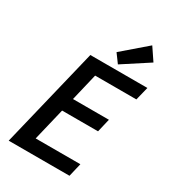

<svg xmlns="http://www.w3.org/2000/svg" viewBox="-220 -1044 1034 1157"><g transform="rotate(30 297.0 -465.0)"><path d="M29 0 197 -693H594L571 -600H284L239 -411H489L467 -318H217L163 -93H474L452 0ZM369 -727 325 -787 491 -930 549 -844Z"/></g></svg>

Font: Ubuntu Sans Mono Medium
Style: Italic
Weight: 500
Italic angle: -13.5°
Monospace: yes
Designer: Dalton Maag Ltd
Foundry: Dalton Maag Ltd
Version: Version 1.006